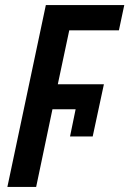

<svg xmlns="http://www.w3.org/2000/svg" viewBox="-20 -734 508 754"><path d="M9 0 160 -714H468L447 -615H252L207 -403H388L344 -198H255L277 -305H186L122 0Z"/></svg>

Font: Noto Sans Condensed SemiBold
Style: Italic
Weight: 600
Width: 3
Italic angle: -12°
Designer: Monotype Design Team
Foundry: Monotype Imaging Inc.
Version: Version 2.013; ttfautohint (v1.8.4.7-5d5b)